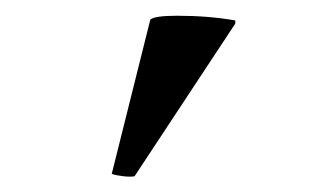

<svg xmlns="http://www.w3.org/2000/svg" viewBox="-20 -772 400 244"><path d="M279 -746V-742L151 -548Q146 -547 137 -548Q128 -549 122 -551L171 -747Q176 -752 205 -752Q245 -752 279 -746Z"/></svg>

Font: Tiro Devanagari Sanskrit
Style: Regular
Weight: 400
Designer: Devanagari: John Hudson & Fiona Ross. Latin: John Hudson.
Foundry: Tiro Typeworks Ltd.
Version: Version 1.52